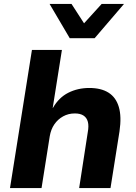

<svg xmlns="http://www.w3.org/2000/svg" viewBox="-20 -960 693 980"><path d="M31 0 143 -705H296L249 -409H250Q280 -462 328.5 -486.5Q377 -511 436 -511Q496 -511 534 -487Q572 -463 586.5 -414Q601 -365 590 -290L544 0H384L428 -285Q434 -317 428.5 -338Q423 -359 406.5 -370Q390 -381 362 -381Q329 -381 302 -366Q275 -351 257.5 -325.5Q240 -300 234 -265L192 0ZM336 -765 233 -940H345L409 -841L499 -940H613L463 -765Z"/></svg>

Font: Nunito Sans 8pt ExtraBold
Style: Italic
Weight: 800
Italic angle: -9°
Version: Version 3.101;gftools[0.9.27]